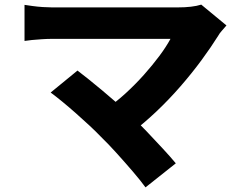

<svg xmlns="http://www.w3.org/2000/svg" viewBox="-20 -739 1040 830"><path d="M959 -629Q948 -616 938.5 -605.5Q929 -595 923 -584Q893 -536 851.5 -479.5Q810 -423 760 -365.5Q710 -308 655 -256Q600 -204 544 -162L434 -265Q481 -297 523.5 -336Q566 -375 602.5 -416Q639 -457 668.5 -496.5Q698 -536 717 -571Q698 -571 665.5 -571Q633 -571 591.5 -571Q550 -571 504.5 -571Q459 -571 413 -571Q367 -571 326.5 -571Q286 -571 254.5 -571Q223 -571 205 -571Q185 -571 161.5 -569.5Q138 -568 117.5 -566Q97 -564 86 -562V-718Q99 -716 120.5 -713Q142 -710 165 -708.5Q188 -707 205 -707Q219 -707 250 -707Q281 -707 322.5 -707Q364 -707 412 -707Q460 -707 509 -707Q558 -707 604 -707Q650 -707 687 -707Q724 -707 748 -707Q812 -707 850 -719ZM416 -148Q394 -171 366.5 -196.5Q339 -222 308.5 -249Q278 -276 250 -299Q222 -322 199 -339L315 -434Q336 -418 363.5 -396Q391 -374 421.5 -348.5Q452 -323 483.5 -295.5Q515 -268 544 -240Q578 -209 613.5 -171.5Q649 -134 682 -98.5Q715 -63 740 -33L609 71Q588 42 555 3.5Q522 -35 485.5 -75.5Q449 -116 416 -148Z"/></svg>

Font: Noto Sans JP ExtraBold
Style: Regular
Weight: 800
Designer: Ryoko NISHIZUKA  (kana, bopomofo & ideographs); Paul D. Hunt (Latin, Greek & Cyrillic); Sandoll Communications , Soo-you
Foundry: Adobe
Version: Version 2.004-H2;hotconv 1.0.118;makeotfexe 2.5.65603